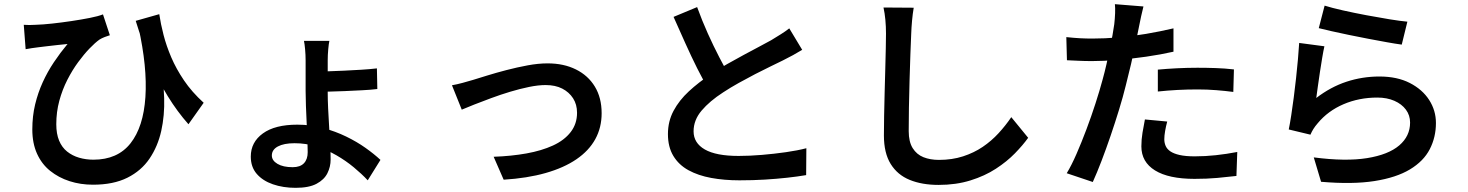

<svg xmlns="http://www.w3.org/2000/svg" viewBox="-20 -826 7040 921"><path d="M744 -758Q751 -711 764.5 -658.5Q778 -606 801.5 -551Q825 -496 862.5 -440.5Q900 -385 957 -333L884 -230Q830 -291 784.5 -365Q739 -439 701.5 -529Q664 -619 631 -726ZM94 -707Q120 -705 150 -707Q185 -708 230.5 -713Q276 -718 323 -725Q370 -732 410.5 -740Q451 -748 474 -757L507 -657Q497 -654 482.5 -648.5Q468 -643 457 -636Q436 -621 409.5 -593.5Q383 -566 355 -528Q327 -490 303 -443Q279 -396 264.5 -342.5Q250 -289 250 -230Q250 -184 263.5 -151.5Q277 -119 302 -99Q327 -79 359.5 -69.5Q392 -60 428 -60Q544 -60 606 -138.5Q668 -217 677.5 -360.5Q687 -504 644 -696L749 -520Q765 -438 767.5 -355Q770 -272 753.5 -198Q737 -124 697.5 -65.5Q658 -7 591 26.5Q524 60 426 60Q366 60 313.5 43Q261 26 220.5 -6.5Q180 -39 157.5 -89Q135 -139 135 -205Q135 -269 148.5 -325Q162 -381 185 -431.5Q208 -482 238.5 -527.5Q269 -573 304 -615Q283 -613 255.5 -610Q228 -607 203 -604Q178 -601 162 -599Q146 -597 132.5 -595Q119 -593 103 -590Z M1560 -630Q1557 -617 1554.5 -589.5Q1552 -562 1552 -537Q1552 -521 1552 -493.5Q1552 -466 1552 -435.5Q1552 -405 1552 -381Q1552 -350 1554 -306Q1556 -262 1559 -215Q1562 -168 1564 -127Q1566 -86 1566 -61Q1566 -26 1550.5 5Q1535 36 1498.5 55.5Q1462 75 1398 75Q1338 75 1289 58Q1240 41 1211.5 8Q1183 -25 1183 -75Q1183 -144 1241 -186Q1299 -228 1406 -228Q1471 -228 1530 -212Q1589 -196 1640.5 -171Q1692 -146 1733.5 -116.5Q1775 -87 1805 -59L1744 39Q1715 8 1677 -23.5Q1639 -55 1594 -81Q1549 -107 1498.5 -123Q1448 -139 1393 -139Q1342 -139 1313 -123.5Q1284 -108 1284 -80Q1284 -56 1311 -40Q1338 -24 1384 -24Q1420 -24 1438 -43Q1456 -62 1456 -96Q1456 -124 1454.5 -160.5Q1453 -197 1451 -237.5Q1449 -278 1447.5 -318Q1446 -358 1446 -389Q1446 -409 1446 -437Q1446 -465 1446 -492Q1446 -519 1446 -536Q1446 -563 1443.5 -590Q1441 -617 1438 -630ZM1503 -483Q1521 -483 1555 -484Q1589 -485 1630 -487Q1671 -489 1713 -491.5Q1755 -494 1788 -498L1790 -399Q1758 -395 1716.5 -393Q1675 -391 1633 -389Q1591 -387 1557 -386.5Q1523 -386 1503 -386Z M2148 -417Q2171 -421 2199 -428.5Q2227 -436 2250 -443Q2276 -451 2318 -464Q2360 -477 2410 -490Q2460 -503 2511 -512.5Q2562 -522 2607 -522Q2684 -522 2742.5 -493Q2801 -464 2833.5 -410.5Q2866 -357 2866 -283Q2866 -214 2835.5 -158.5Q2805 -103 2745 -62Q2685 -21 2597 4Q2509 29 2396 36L2348 -74Q2433 -77 2505.5 -90Q2578 -103 2632.5 -128Q2687 -153 2717.5 -192.5Q2748 -232 2748 -285Q2748 -325 2729 -354.5Q2710 -384 2677 -401Q2644 -418 2597 -418Q2562 -418 2518 -409Q2474 -400 2427.5 -386Q2381 -372 2336.5 -355.5Q2292 -339 2255 -324.5Q2218 -310 2195 -300Z M3828 -587Q3807 -574 3784 -561.5Q3761 -549 3735 -536Q3711 -524 3676.5 -507.5Q3642 -491 3602.5 -470.5Q3563 -450 3523.5 -428Q3484 -406 3449 -383Q3384 -341 3345.5 -295.5Q3307 -250 3307 -196Q3307 -140 3361 -109Q3415 -78 3523 -78Q3576 -78 3635 -83Q3694 -88 3750 -96Q3806 -104 3848 -115L3847 14Q3806 21 3756 26.5Q3706 32 3649 35.5Q3592 39 3527 39Q3454 39 3391.5 27.5Q3329 16 3282.5 -9.5Q3236 -35 3210 -78Q3184 -121 3184 -183Q3184 -244 3211 -294.5Q3238 -345 3284.5 -388Q3331 -431 3390 -470Q3426 -495 3467 -518Q3508 -541 3547.5 -562.5Q3587 -584 3621.5 -602Q3656 -620 3679 -633Q3705 -649 3726 -662Q3747 -675 3766 -690ZM3324 -792Q3348 -726 3375.5 -665Q3403 -604 3430.5 -551Q3458 -498 3481 -456L3380 -397Q3353 -441 3324.5 -498Q3296 -555 3267.5 -618.5Q3239 -682 3211 -745Z M4363 -789Q4358 -760 4355 -727Q4352 -694 4351 -665Q4349 -624 4347 -564.5Q4345 -505 4343 -439Q4341 -373 4340 -309.5Q4339 -246 4339 -197Q4339 -146 4358 -115.5Q4377 -85 4409.5 -72Q4442 -59 4484 -59Q4547 -59 4599.5 -76Q4652 -93 4694 -121.5Q4736 -150 4770 -187Q4804 -224 4831 -264L4912 -165Q4887 -130 4848.5 -90.5Q4810 -51 4757 -16.5Q4704 18 4635 39.5Q4566 61 4482 61Q4403 61 4344 37Q4285 13 4252.5 -39.5Q4220 -92 4220 -176Q4220 -217 4221 -270.5Q4222 -324 4223.5 -381Q4225 -438 4226.5 -493Q4228 -548 4229 -593Q4230 -638 4230 -665Q4230 -699 4227 -731Q4224 -763 4218 -790Z M5465 -795Q5460 -776 5454 -748.5Q5448 -721 5445 -705Q5438 -670 5428 -621.5Q5418 -573 5405.5 -519Q5393 -465 5380 -415Q5367 -362 5348 -300Q5329 -238 5307.5 -175Q5286 -112 5264 -54.5Q5242 3 5222 47L5097 5Q5120 -33 5144 -88Q5168 -143 5191.5 -205.5Q5215 -268 5235 -330Q5255 -392 5269 -444Q5279 -480 5287.5 -517.5Q5296 -555 5303.5 -590.5Q5311 -626 5316.5 -657Q5322 -688 5325 -710Q5328 -736 5329 -762.5Q5330 -789 5328 -806ZM5219 -641Q5279 -641 5344.5 -646.5Q5410 -652 5477.5 -663.5Q5545 -675 5609 -690V-578Q5547 -564 5477.5 -554Q5408 -544 5341 -538.5Q5274 -533 5218 -533Q5183 -533 5154 -534.5Q5125 -536 5098 -537L5095 -648Q5133 -644 5161.5 -642.5Q5190 -641 5219 -641ZM5534 -492Q5576 -496 5625.5 -498.5Q5675 -501 5724 -501Q5767 -501 5811.5 -499.5Q5856 -498 5899 -493L5896 -385Q5858 -390 5814.5 -393.5Q5771 -397 5725 -397Q5675 -397 5628 -394.5Q5581 -392 5534 -387ZM5579 -243Q5573 -221 5569 -198Q5565 -175 5565 -158Q5565 -141 5571.5 -126Q5578 -111 5594 -100Q5610 -89 5638.5 -82.5Q5667 -76 5711 -76Q5761 -76 5812 -81.5Q5863 -87 5915 -97L5911 18Q5869 23 5819 27.5Q5769 32 5710 32Q5586 32 5520.5 -8.5Q5455 -49 5455 -124Q5455 -157 5460.5 -190Q5466 -223 5472 -253Z M6334 -799Q6369 -788 6422.5 -776Q6476 -764 6534.5 -753Q6593 -742 6645.5 -733.5Q6698 -725 6731 -722L6704 -612Q6674 -616 6632.5 -623.5Q6591 -631 6543.5 -640Q6496 -649 6450.5 -658.5Q6405 -668 6367 -676.5Q6329 -685 6306 -691ZM6333 -604Q6328 -582 6322.5 -549Q6317 -516 6311.5 -480Q6306 -444 6301.5 -411Q6297 -378 6294 -356Q6363 -409 6439 -434Q6515 -459 6597 -459Q6682 -459 6742.5 -428Q6803 -397 6835.5 -346.5Q6868 -296 6868 -236Q6868 -168 6838.5 -110.5Q6809 -53 6743.5 -13.5Q6678 26 6573 42.5Q6468 59 6317 46L6282 -71Q6435 -51 6537.5 -67.5Q6640 -84 6692 -128.5Q6744 -173 6744 -238Q6744 -273 6724 -300Q6704 -327 6668.5 -342.5Q6633 -358 6587 -358Q6499 -358 6424.5 -326Q6350 -294 6301 -235Q6288 -220 6280 -207Q6272 -194 6266 -180L6162 -205Q6168 -234 6174 -273.5Q6180 -313 6186 -358.5Q6192 -404 6197 -450.5Q6202 -497 6206 -541Q6210 -585 6212 -620Z"/></svg>

Font: Noto Sans JP Thin SemiBold
Style: Regular
Weight: 600
Version: Version 2.004-H2;hotconv 1.0.118;makeotfexe 2.5.65603